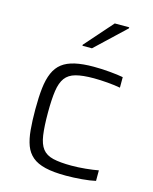

<svg xmlns="http://www.w3.org/2000/svg" viewBox="-113 -814 717 898"><g transform="rotate(15 245.5 -365.5)"><path d="M293 8Q233 8 193 -1.5Q153 -11 129.5 -31Q106 -51 94.5 -81.5Q83 -112 79 -155.5Q75 -199 75 -255Q75 -315 80 -358.5Q85 -402 98.5 -433Q112 -464 136 -482.5Q160 -501 197.5 -509.5Q235 -518 288 -518Q325 -518 365 -514.5Q405 -511 431 -506V-455Q405 -460 368.5 -463Q332 -466 303 -466Q248 -466 215 -457Q182 -448 165 -425Q148 -402 142 -361Q136 -320 136 -256Q136 -189 142 -147Q148 -105 165.5 -82.5Q183 -60 217 -52Q251 -44 306 -44Q338 -44 374 -47.5Q410 -51 436 -56V-5Q411 1 370.5 4.5Q330 8 293 8ZM211 -599V-604L330 -739H400V-734L257 -599Z"/></g></svg>

Font: Saira SemiExpanded Light
Style: Regular
Weight: 300
Width: 6
Designer: Hector Gatti with collaboration of the Omnibus-Type team
Foundry: Omnibus-Type
Version: Version 1.101